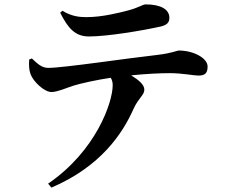

<svg xmlns="http://www.w3.org/2000/svg" viewBox="-20 -789 1040 874"><path d="M710 -668C742 -675 751 -688 751 -708C751 -748 709 -769 643 -769C629 -769 614 -755 565 -742C523 -731 446 -711 373 -711C340 -711 305 -715 264 -740L254 -731C290 -660 322 -623 385 -623C469 -623 630 -650 710 -668ZM214 65C439 -31 539 -182 589 -296C612 -345 637 -356 637 -381C637 -403 613 -424 577 -446C645 -453 709 -456 753 -456C810 -456 861 -445 883 -445C910 -445 925 -453 925 -486C925 -526 858 -559 795 -559C785 -559 764 -547 696 -539C561 -524 268 -480 200 -480C169 -480 151 -499 125 -523L113 -518C111 -494 112 -470 119 -452C131 -418 181 -370 215 -370C244 -371 280 -388 314 -399C346 -409 418 -425 484 -435C491 -424 493 -412 493 -401C493 -323 417 -102 199 47Z"/></svg>

Font: Noto Serif CJK HK
Style: Bold
Weight: 700
Designer: Ryoko NISHIZUKA 西塚涼子 (kana & ideographs); Frank Grießhammer (Latin, Greek & Cyrillic); Wenlong ZHANG 张文龙 (bopomofo); San
Foundry: Adobe
Version: Version 2.001;hotconv 1.1.0;makeotfexe 2.6.0